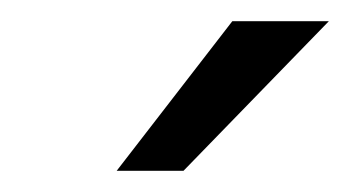

<svg xmlns="http://www.w3.org/2000/svg" viewBox="-20 -717 330 181"><path d="M90 -556 199 -697H290L153 -556Z"/></svg>

Font: Hanken Grotesk
Style: Italic
Weight: 400
Italic angle: -8°
Designer: Alfredo Marco Pradil
Foundry: Hanken Design Co.
Version: Version 3.013